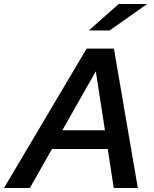

<svg xmlns="http://www.w3.org/2000/svg" viewBox="-69 -944 772 964"><path d="M-49 0 366 -700H503L623 0H502L472 -196H192L81 0ZM244 -290H458L412 -586ZM377 -791 527 -924H670L481 -791Z"/></svg>

Font: Red Hat Text SemiBold
Style: Italic
Weight: 600
Italic angle: -12°
Designer: Pentagram, MCKL
Foundry: Pentagram, MCKL
Version: Version 1.023